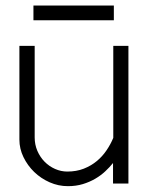

<svg xmlns="http://www.w3.org/2000/svg" viewBox="-20 -651 524 681"><path d="M383.8 -579.1H98.6V-631.3H383.8ZM435.5 0H380.9V-72.8Q369.1 -58.1 353.5 -43.5Q337.9 -28.8 317.9 -17.1Q297.9 -5.4 273.7 2Q249.5 9.3 220.7 9.3Q187 9.3 156 -4.4Q125 -18.1 101.3 -41Q77.6 -64 63.2 -93.8Q48.8 -123.5 48.8 -155.8V-488.3H103V-163.6Q103 -138.2 112.5 -116Q122.1 -93.8 138.2 -77.4Q154.3 -61 175.3 -51.8Q196.3 -42.5 218.8 -42.5Q251 -42.5 277.1 -52.7Q303.2 -63 323.2 -79.6Q343.3 -96.2 357.9 -117.9Q372.6 -139.6 381.8 -162.1V-488.3H435.5Z"/></svg>

Font: SaysetthaMai
Style: Regular
Weight: 400
Designer: John M. Durdin
Foundry: Lao Script for Windows
Version: Version 1.101